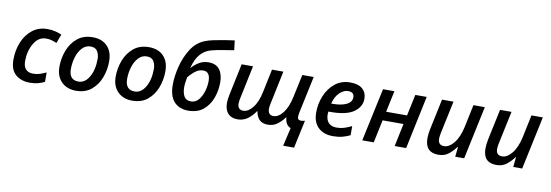

<svg xmlns="http://www.w3.org/2000/svg" viewBox="-65 -1250 5530 1926"><g transform="rotate(10 2700.0 -287.0)"><path d="M247 10Q293 10 329.5 0.5Q366 -9 397 -25V-121Q365 -106 333.5 -95.5Q302 -85 266 -85Q164 -85 164 -197Q164 -298 210 -376.5Q256 -455 334 -455Q366 -455 392.5 -447Q419 -439 442 -429L476 -520Q445 -534 408.5 -542.5Q372 -551 330 -551Q241 -551 177.5 -501Q114 -451 80 -369Q46 -287 46 -190Q46 -86 103 -38Q160 10 247 10Z M717 9Q811 9 872.5 -41.5Q934 -92 964.5 -171.5Q995 -251 995 -338Q995 -437 941 -493Q887 -549 792 -549Q699 -549 637 -498.5Q575 -448 544 -368Q513 -288 513 -199Q513 -103 569 -47Q625 9 717 9ZM726 -86Q630 -86 630 -197Q630 -260 648 -319Q666 -378 701.5 -416Q737 -454 787 -454Q837 -454 857 -420Q877 -386 877 -343Q877 -231 834.5 -158.5Q792 -86 726 -86Z M1290 9Q1384 9 1445.5 -41.5Q1507 -92 1537.5 -171.5Q1568 -251 1568 -338Q1568 -437 1514 -493Q1460 -549 1365 -549Q1272 -549 1210 -498.5Q1148 -448 1117 -368Q1086 -288 1086 -199Q1086 -103 1142 -47Q1198 9 1290 9ZM1299 -86Q1203 -86 1203 -197Q1203 -260 1221 -319Q1239 -378 1274.5 -416Q1310 -454 1360 -454Q1410 -454 1430 -420Q1450 -386 1450 -343Q1450 -231 1407.5 -158.5Q1365 -86 1299 -86Z M1860 10Q1955 10 2014 -39Q2073 -88 2101 -164.5Q2129 -241 2129 -323Q2129 -408 2092 -455.5Q2055 -503 1981 -503Q1924 -503 1880.5 -475.5Q1837 -448 1811 -416L1808 -417Q1832 -510 1877 -560Q1922 -610 1987 -626Q2031 -638 2099 -649Q2167 -660 2211 -667L2199 -765Q2160 -760 2103.5 -751Q2047 -742 1994 -731Q1941 -720 1911 -708Q1823 -676 1769 -592.5Q1715 -509 1689.5 -407.5Q1664 -306 1664 -220Q1664 -104 1716.5 -47Q1769 10 1860 10ZM1871 -86Q1822 -86 1801.5 -122Q1781 -158 1781 -216Q1781 -239 1785 -265.5Q1789 -292 1793 -317Q1814 -346 1854.5 -379.5Q1895 -413 1941 -413Q2012 -413 2012 -316Q2012 -268 1996.5 -214.5Q1981 -161 1950 -123.5Q1919 -86 1871 -86Z M2861 191H2972L3033 -94Q3025 -92 3015 -89.5Q3005 -87 2992 -87Q2958 -87 2958 -122Q2958 -138 2963 -165L3043 -541H2927L2878 -312Q2855 -202 2809 -143.5Q2763 -85 2713 -85Q2656 -85 2656 -151Q2656 -174 2665 -212L2734 -541H2618L2569 -306Q2547 -200 2501 -142.5Q2455 -85 2406 -85Q2347 -85 2347 -149Q2347 -162 2349.5 -177.5Q2352 -193 2356 -212L2425 -541H2309L2242 -222Q2231 -172 2231 -134Q2231 -66 2265 -28Q2299 10 2363 10Q2423 10 2468 -24Q2513 -58 2543 -105H2547Q2555 -52 2585 -21Q2615 10 2671 10Q2728 10 2769.5 -21.5Q2811 -53 2840 -94H2844Q2849 -16 2904 4Z M3334 10Q3388 10 3428.5 -0.5Q3469 -11 3509 -30V-123Q3465 -102 3430.5 -91.5Q3396 -81 3356 -81Q3301 -81 3273.5 -112Q3246 -143 3246 -196Q3246 -205 3248 -225H3268Q3431 -225 3506.5 -278.5Q3582 -332 3582 -414Q3582 -476 3540 -513.5Q3498 -551 3415 -551Q3324 -551 3260 -499Q3196 -447 3162.5 -365.5Q3129 -284 3129 -196Q3129 -97 3184 -43.5Q3239 10 3334 10ZM3262 -309Q3279 -380 3321 -421Q3363 -462 3408 -462Q3470 -462 3470 -409Q3470 -360 3417 -334.5Q3364 -309 3276 -309Z M3633 0 3749 -541H3865L3819 -324H4032L4078 -541H4194L4080 0H3963L4012 -233H3799L3750 0Z M4409 10Q4470 10 4512.5 -23.5Q4555 -57 4585 -100H4590L4580 0H4671L4786 -541H4670L4622 -312Q4598 -202 4549.5 -143.5Q4501 -85 4451 -85Q4389 -85 4389 -150Q4389 -172 4397 -212L4467 -541H4350L4284 -229Q4273 -176 4273 -134Q4273 10 4409 10Z M5000 10Q5061 10 5103.5 -23.5Q5146 -57 5176 -100H5181L5171 0H5262L5377 -541H5261L5213 -312Q5189 -202 5140.5 -143.5Q5092 -85 5042 -85Q4980 -85 4980 -150Q4980 -172 4988 -212L5058 -541H4941L4875 -229Q4864 -176 4864 -134Q4864 10 5000 10Z"/></g></svg>

Font: Noto Sans UI Medium
Style: Italic
Weight: 500
Italic angle: -12°
Designer: Monotype Design Team
Foundry: Monotype Imaging Inc.
Version: Version 1.901